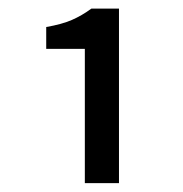

<svg xmlns="http://www.w3.org/2000/svg" viewBox="-20 -822 421 442"><path d="M175.3 -400.4V-709.5H86.4V-759.8Q122.6 -766.1 145.5 -776.1Q168.5 -786.1 190.4 -802.2H253.9V-400.4Z"/></svg>

Font: Akatab SemiBold
Style: Regular
Weight: 600
Designer: SIL Global
Foundry: SIL Global
Version: Version 4.100